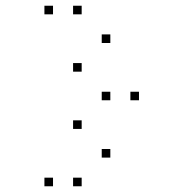

<svg xmlns="http://www.w3.org/2000/svg" viewBox="-20 -685 640 670"><path d="M136 -665Q135 -665 135 -665Q135 -665 135 -664V-636Q135 -635 135 -635Q135 -635 136 -635H164Q165 -635 165 -635Q165 -635 165 -636V-664Q165 -665 165 -665Q165 -665 164 -665ZM236 -665Q235 -665 235 -665Q235 -665 235 -664V-636Q235 -635 235 -635Q235 -635 236 -635H264Q265 -635 265 -635Q265 -635 265 -636V-664Q265 -665 265 -665Q265 -665 264 -665ZM336 -565Q335 -565 335 -565Q335 -565 335 -564V-536Q335 -535 335 -535Q335 -535 336 -535H364Q365 -535 365 -535Q365 -535 365 -536V-564Q365 -565 365 -565Q365 -565 364 -565ZM236 -465Q235 -465 235 -465Q235 -465 235 -464V-436Q235 -435 235 -435Q235 -435 236 -435H264Q265 -435 265 -435Q265 -435 265 -436V-464Q265 -465 265 -465Q265 -465 264 -465ZM336 -365Q335 -365 335 -365Q335 -365 335 -364V-336Q335 -335 335 -335Q335 -335 336 -335H364Q365 -335 365 -335Q365 -335 365 -336V-364Q365 -365 365 -365Q365 -365 364 -365ZM436 -365Q435 -365 435 -365Q435 -365 435 -364V-336Q435 -335 435 -335Q435 -335 436 -335H464Q465 -335 465 -335Q465 -335 465 -336V-364Q465 -365 465 -365Q465 -365 464 -365ZM236 -265Q235 -265 235 -265Q235 -265 235 -264V-236Q235 -235 235 -235Q235 -235 236 -235H264Q265 -235 265 -235Q265 -235 265 -236V-264Q265 -265 265 -265Q265 -265 264 -265ZM336 -165Q335 -165 335 -165Q335 -165 335 -164V-136Q335 -135 335 -135Q335 -135 336 -135H364Q365 -135 365 -135Q365 -135 365 -136V-164Q365 -165 365 -165Q365 -165 364 -165ZM136 -65Q135 -65 135 -65Q135 -65 135 -64V-36Q135 -35 135 -35Q135 -35 136 -35H164Q165 -35 165 -35Q165 -35 165 -36V-64Q165 -65 165 -65Q165 -65 164 -65ZM236 -65Q235 -65 235 -65Q235 -65 235 -64V-36Q235 -35 235 -35Q235 -35 236 -35H264Q265 -35 265 -35Q265 -35 265 -36V-64Q265 -65 265 -65Q265 -65 264 -65Z"/></svg>

Font: Doto Black Thin
Style: Regular
Weight: 250
Monospace: yes
Version: Version 1.000